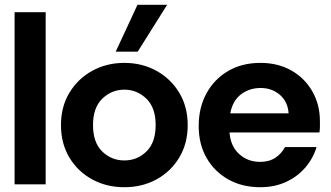

<svg xmlns="http://www.w3.org/2000/svg" viewBox="-20 -771 1385 803"><path d="M41 0V-720H171V0Z M500 12Q425 12 365 -21Q305 -54 270 -112.5Q235 -171 235 -248Q235 -325 270.5 -383.5Q306 -442 366 -475Q426 -508 500 -508Q574 -508 634 -475Q694 -442 729.5 -383.5Q765 -325 765 -248Q765 -171 730 -112.5Q695 -54 635 -21Q575 12 500 12ZM500 -100Q554 -100 592.5 -137.5Q631 -175 631 -248Q631 -321 592 -358.5Q553 -396 500 -396Q447 -396 408 -358.5Q369 -321 369 -248Q369 -175 407.5 -137.5Q446 -100 500 -100ZM464 -555 555 -751H679L556 -555Z M1069 12Q993 12 935 -20.5Q877 -53 844 -110.5Q811 -168 811 -244Q811 -321 843.5 -380.5Q876 -440 934 -474Q992 -508 1069 -508Q1143 -508 1199 -476Q1255 -444 1286.5 -388.5Q1318 -333 1318 -264Q1318 -254 1318 -242Q1318 -230 1316 -217H940Q944 -160 980 -127Q1016 -94 1068 -94Q1106 -94 1132 -111.5Q1158 -129 1172 -156H1304Q1290 -109 1257 -70.5Q1224 -32 1176 -10Q1128 12 1069 12ZM1070 -403Q1023 -403 988 -376.5Q953 -350 943 -297H1187Q1184 -345 1151 -374Q1118 -403 1070 -403Z"/></svg>

Font: HostGroteskBold
Style: Bold
Weight: 700
Designer: Doukan Karapınar based on Poppins by Indian Type Foundry, Jonny Pinhorn
Foundry: Element Type
Version: Version 1.001; ttfautohint (v1.8.4.7-5d5b)